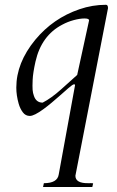

<svg xmlns="http://www.w3.org/2000/svg" viewBox="-20 -459 478 782"><path d="M287.1 256.8Q287.1 288.1 340.3 287.1Q352.5 286.6 359.4 287.6L356 302.7H155.3L158.7 287.1Q213.9 287.1 219.2 251.5L285.6 -111.8Q285.6 -115.7 281.7 -115.7Q276.4 -115.7 257.8 -99.4Q239.3 -83 223.6 -69.3Q208 -55.7 190.7 -41Q173.3 -26.4 157.2 -14.6Q119.1 13.2 101.6 13.2Q84 13.2 73 -1.5Q62 -16.1 56.2 -36.1Q46.4 -70.3 46.4 -102.1Q46.4 -203.1 123.5 -296.9Q196.3 -384.8 303.7 -421.4Q356.4 -439.5 411.6 -439.5Q419.9 -439.5 419.9 -425.8ZM342.8 -376Q342.8 -383.8 324.2 -383.8Q305.7 -383.8 280.8 -377.2Q255.9 -370.6 233.4 -358.4Q148.4 -314 124.5 -208Q114.3 -162.1 113 -134.3Q111.8 -106.4 112.8 -93.3Q113.8 -80.1 118.2 -68.4Q127.4 -41 153.8 -41Q189 -59.1 229.7 -95.7Q270.5 -132.3 294.4 -153.8Z"/></svg>

Font: Cardo-Italic
Style: Italic
Weight: 400
Italic angle: -12°
Designer: David J. Perry
Foundry: David J. Perry
Version: Version 0.991